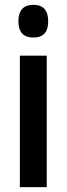

<svg xmlns="http://www.w3.org/2000/svg" viewBox="-20 -773 275 793"><path d="M118 -753Q179 -753 179 -685Q179 -618 118 -618Q56 -618 56 -685Q56 -753 118 -753ZM173 -543V0H62V-543Z"/></svg>

Font: Noto Sans Malayalam ExtraCondensed SemiBold
Style: Regular
Weight: 600
Width: 2
Designer: Jelle Bosma - Monotype Design Team
Foundry: Monotype Imaging Inc.
Version: Version 2.104; ttfautohint (v1.8.4.7-5d5b)